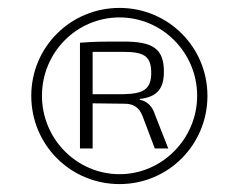

<svg xmlns="http://www.w3.org/2000/svg" viewBox="-20 -721 603 485"><path d="M282 -701C158 -701 59 -602 59 -479C59 -355 158 -256 282 -256C405 -256 504 -355 504 -479C504 -602 405 -701 282 -701ZM282 -281C174 -281 86 -370 86 -479C86 -589 174 -677 282 -677C389 -677 478 -589 478 -479C478 -370 389 -281 282 -281ZM333 -471C377 -476 394 -497 394 -540C394 -599 365 -616 292 -616C240 -616 217 -616 182 -613V-346H214V-460L294 -459C316 -459 331 -451 340 -428L371 -346H405L372 -430C365 -454 350 -466 333 -469ZM214 -483V-590H291C343 -590 362 -580 362 -537C362 -496 343 -484 291 -483Z"/></svg>

Font: SnT
Style: Regular
Weight: 300
Designer: Natanael Gama
Version: Version 1.001;PS 001.001;hotconv 1.0.70;makeotf.lib2.5.58329